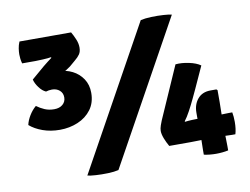

<svg xmlns="http://www.w3.org/2000/svg" viewBox="-76 -797 1187 912"><g transform="rotate(-10 518.0 -341.0)"><path d="M232.5 -385Q232.5 -406 217.8 -418.8Q203 -431.5 181 -431.5Q173 -431.5 165.8 -430.2Q158.5 -429 152 -427Q134.5 -434.5 119.5 -454.8Q104.5 -475 100 -494Q137 -502.5 168.8 -506.8Q200.5 -511 229 -511Q263 -511 293.8 -495.5Q324.5 -480 343.5 -451.5Q362.5 -423 362.5 -384Q362.5 -336.5 338 -303.5Q313.5 -270.5 273 -253.5Q232.5 -236.5 186 -236.5Q141 -236.5 103.5 -250Q66 -263.5 41.5 -285Q46 -306.5 60 -329.5Q74 -352.5 92.5 -368Q110 -355 130.5 -346.2Q151 -337.5 176 -337.5Q202 -337.5 217.2 -350.8Q232.5 -364 232.5 -385ZM284.5 -524.5Q269 -512.5 236.5 -495Q204 -477.5 167.5 -468.5L100 -494L162.5 -547.5Q173 -556.5 184.5 -565Q196 -573.5 205 -580.5L203 -583.5Q189 -581 164 -579.8Q139 -578.5 127.5 -578.5H63.5Q60 -591.5 58.8 -602.2Q57.5 -613 57.5 -622.5Q57.5 -635 59.8 -650.8Q62 -666.5 69 -683H318Q327.5 -667 336.2 -646.2Q345 -625.5 345 -606Q345 -585.5 336.2 -573Q327.5 -560.5 311.5 -547.5ZM654 -683Q675 -688 705.8 -689Q736.5 -690 764.2 -688.2Q792 -686.5 804 -683L426 0Q405.5 5 374.8 6Q344 7 316.2 5.2Q288.5 3.5 276 0ZM683.5 -71Q672.5 -90 664.2 -111.2Q656 -132.5 656 -148Q656 -159.5 661.2 -174.5Q666.5 -189.5 669.5 -196.5L780 -447.5Q809 -450.5 844.5 -443Q880 -435.5 900 -421L850.5 -312.5Q843.5 -297.5 831 -271Q818.5 -244.5 804 -217.5Q789.5 -190.5 776 -173L778 -171Q793 -173 812.2 -173.8Q831.5 -174.5 847.8 -174.8Q864 -175 869.5 -175H955Q962.5 -175 971.8 -175.5Q981 -176 990.5 -176H1006Q1008 -166 1009 -154.2Q1010 -142.5 1010 -129.5Q1010 -112.5 1008 -97.5Q1006 -82.5 1002.5 -71H986Q979.5 -71 969.8 -71.5Q960 -72 954.5 -72H839Q829.5 -72 814.2 -71.5Q799 -71 785.5 -71ZM838 -22Q838 -38 838.5 -49Q839 -60 839 -72V-152Q839 -158.5 838.5 -167.2Q838 -176 838 -182.5V-204Q838 -244 860.2 -270.2Q882.5 -296.5 922.5 -296.5H950.5L955.5 -292V-235.5Q955.5 -219.5 955 -204.5Q954.5 -189.5 954.5 -175V-72Q954.5 -60 955 -49Q955.5 -38 955.5 -22V-1.5Q942 1.5 926.5 3Q911 4.5 896.5 4.5Q882 4.5 866.8 3Q851.5 1.5 838 -1.5Z"/></g></svg>

Font: Signika SC
Style: Regular
Weight: 300
Designer: Anna Giedryś
Foundry: Anna Giedryś
Version: Version 2.000